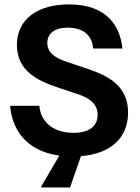

<svg xmlns="http://www.w3.org/2000/svg" viewBox="-20 -682 623 852"><path d="M163.3 150H290.8L339.2 10.8C472.5 0 548.3 -70.8 548.3 -182.5C548.3 -302.5 459.2 -345.8 368.3 -376.7L274.2 -408.3C222.5 -425.8 190 -449.2 190 -491.7C190 -530.8 219.2 -559.2 280 -559.2C361.7 -559.2 390 -513.3 393.3 -466.7H523.3C513.3 -562.5 458.3 -662.5 285.8 -662.5C150 -662.5 55 -599.2 55 -482.5C55 -368.3 145.8 -324.2 235.8 -294.2L330 -262.5C380 -245.8 413.3 -218.3 413.3 -172.5C413.3 -124.2 378.3 -92.5 306.7 -92.5C205.8 -92.5 158.3 -151.7 155 -212.5H25C31.7 -120.8 85.8 -12.5 243.3 8.3L163.3 145Z"/></svg>

Font: Familjen Grotesk GF
Style: Bold
Weight: 700
Designer: Anders Wikstroem, Jonas Baeckman, Matilda Gysing, Kristian Moeller
Foundry: Familjen STHLM AB
Version: Version 2.000; Beta; Release 4; Build 6